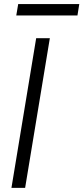

<svg xmlns="http://www.w3.org/2000/svg" viewBox="-20 -913 405 933"><path d="M222.2 -727.5 102.1 0H35.6L155.8 -727.5ZM365.2 -893.1 356.4 -837.9H59.1L68.4 -893.1Z"/></svg>

Font: Inter Tight Light
Style: Italic
Weight: 300
Italic angle: -9.39999°
Designer: Rasmus Andersson
Foundry: rsms
Version: Version 3.004